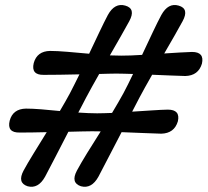

<svg xmlns="http://www.w3.org/2000/svg" viewBox="-20 -726 815 754"><path d="M342 -210.5Q323 -210.5 299 -209.8Q275 -209 248.5 -208.5Q223 -158.5 198 -110.5Q173 -62.5 157 -32Q130 16.5 88.5 5.5Q47 -8 72.5 -56Q87 -83 111.8 -123.2Q136.5 -163.5 163.5 -207Q132 -206 104.2 -205.8Q76.5 -205.5 57 -205.5Q6.5 -204.5 18 -252Q30.5 -298.5 82 -299.5Q106 -299.5 141.2 -296.8Q176.5 -294 215 -290Q226.5 -309.5 236.5 -327Q246.5 -344.5 254.5 -359.5Q263 -375.5 272.2 -394.2Q281.5 -413 292 -434Q251 -433 213.8 -432.5Q176.5 -432 152 -432Q101 -431 112.5 -478.5Q125.5 -525 176.5 -526Q204 -526 245.2 -522.5Q286.5 -519 330 -515Q351 -559 370.2 -599.8Q389.5 -640.5 403.5 -667Q430.5 -716 472 -704Q514.5 -692 487.5 -642.5Q474.5 -618.5 454.2 -583Q434 -547.5 411.5 -508.5Q437.5 -507.5 456 -507.5Q473 -507.5 494 -508.2Q515 -509 538 -510.5Q559.5 -556 579.2 -598Q599 -640 613.5 -667Q640.5 -716 681.5 -704Q724 -692 697 -642.5Q684.5 -619.5 665.5 -586.2Q646.5 -553 625 -516Q657.5 -518 686 -519.8Q714.5 -521.5 734 -522Q783.5 -522 773 -476Q759 -429 708 -427.5Q685 -428 650.2 -429.5Q615.5 -431 577.5 -432.5Q563 -407 550 -383.8Q537 -360.5 527 -341.5Q521 -329.5 513.8 -316Q506.5 -302.5 499 -287.5Q539.5 -290 577 -292.5Q614.5 -295 639 -295.5Q689 -295.5 678.5 -249.5Q664.5 -202.5 613.5 -201Q586.5 -201.5 544.2 -203.5Q502 -205.5 457.5 -207Q431.5 -157.5 407 -109.8Q382.5 -62 366.5 -32Q339.5 16.5 298 5.5Q256.5 -8 282 -56Q297 -84 322.2 -125Q347.5 -166 375.5 -210Q356.5 -210.5 342 -210.5ZM317.5 -341.5Q311 -329 303.5 -314.5Q296 -300 287.5 -284Q308 -282.5 326.8 -281.8Q345.5 -281 361.5 -281Q374 -281 389 -281.5Q404 -282 420 -282.5Q433 -304 444.2 -323.5Q455.5 -343 464.5 -359.5Q473 -375.5 482.8 -395Q492.5 -414.5 502.5 -435.5Q484 -436 467.2 -436.5Q450.5 -437 436.5 -437Q422.5 -437 405.5 -436.5Q388.5 -436 369.5 -435.5Q354.5 -409.5 341.2 -385.2Q328 -361 317.5 -341.5Z"/></svg>

Font: Fraunces 9pt S100 Black
Style: Italic
Weight: 900
Italic angle: -16°
Version: Version 1.000; ttfautohint (v1.8.3)